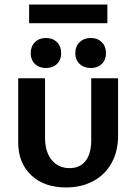

<svg xmlns="http://www.w3.org/2000/svg" viewBox="-20 -817 599 844"><path d="M108 -797H452V-715H108ZM115 -583Q115 -613 133.5 -631.5Q152 -650 182 -650Q212 -650 230.5 -631.5Q249 -613 249 -583Q249 -554 230.5 -536Q212 -518 182 -518Q152 -518 133.5 -536Q115 -554 115 -583ZM311 -583Q311 -613 330 -631.5Q349 -650 380 -650Q409 -650 427.5 -631.5Q446 -613 446 -583Q446 -554 427.5 -536Q409 -518 380 -518Q349 -518 330 -536Q311 -554 311 -583ZM60 -191V-473H178V-211Q178 -149 207.5 -113.5Q237 -78 286 -78Q332 -78 356.5 -110Q381 -142 381 -200V-473H499V-220Q499 -152 470.5 -100.5Q442 -49 390 -21Q338 7 270 7Q174 7 117 -47Q60 -101 60 -191Z"/></svg>

Font: Ysabeau SC
Style: Bold
Weight: 700
Designer: Christian Thalmann (Catharsis Fonts)
Version: Version 0.003